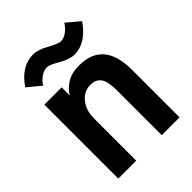

<svg xmlns="http://www.w3.org/2000/svg" viewBox="-229 -936 1056 1056"><g transform="rotate(-45 299.0 -408.0)"><path d="M57.6 -716.8Q123 -814.5 215.8 -814.5Q252.9 -814.5 304.7 -785.6Q356.4 -756.8 374 -756.8Q398.4 -756.8 421.9 -773.9Q445.3 -791 460.9 -816.4L536.1 -752.9Q466.8 -652.3 377 -652.3Q338.9 -652.3 289.1 -681.6Q239.3 -710.9 219.7 -710.9Q196.3 -710.9 172.4 -694.8Q148.4 -678.7 133.8 -653.3ZM64.5 0V-575.2H199.2V-511.7Q213.9 -541 252.4 -566.9Q291 -592.8 352.5 -592.8Q541 -592.8 541 -369.1V0H402.3V-352.5Q402.3 -418.9 381.8 -446.3Q361.3 -473.6 321.3 -473.6Q270.5 -473.6 237.3 -432.6Q204.1 -391.6 204.1 -330.1V0Z"/></g></svg>

Font: Gothic A1 ExtraBold
Style: Regular
Weight: 800
Designer: HanYang I&C Co.,Ltd.
Foundry: HanYang I&C Co.,Ltd.
Version: Version 2.50